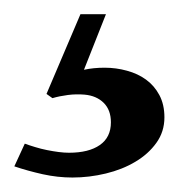

<svg xmlns="http://www.w3.org/2000/svg" viewBox="-20 -32 249 268"><path d="M209.5 131.8Q209.5 151.9 198.2 167.5Q187 183.1 168.9 193.8Q150.9 204.6 127.7 210.2Q104.5 215.8 81.1 215.8Q60.5 215.8 39.6 211.2Q18.6 206.5 0 200.2L14.6 168.5Q21 170.9 29.1 173.3Q37.1 175.8 45.7 177.5Q54.2 179.2 62 180.2Q69.8 181.2 76.2 181.2Q104 181.2 119.4 170.4Q134.8 159.7 134.8 138.7Q134.8 121.6 124.8 111.6Q114.7 101.6 98.1 100.1Q86.4 99.1 74.7 100.6Q63 102.1 53.2 105L44.9 99.1L92.3 -12.2H127.9L97.2 65.4Q110.4 62.5 126 62.5Q142.1 62.5 157.2 66.7Q172.4 70.8 183.8 79.1Q195.3 87.4 202.4 100.6Q209.5 113.8 209.5 131.8Z"/></svg>

Font: Doulos SIL Am
Style: Regular
Weight: 400
Designer: Walt Agee, Victor Gaultney, Peter Martin, Debbi Hosken, Becca Hirsbrunner
Foundry: SIL International
Version: Version 5.000